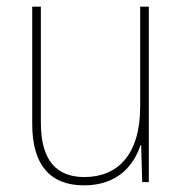

<svg xmlns="http://www.w3.org/2000/svg" viewBox="-20 -548 553 578"><path d="M428 -528H402V-227C402 -82 334 -15 234 -15C150 -15 103 -65 103 -179V-528H77V-174C77 -53 130 10 233 10C335 10 383 -51 403 -111H405L408 0H428Z"/></svg>

Font: Noto Sans Lao SemiCondensed Thin
Style: Regular
Weight: 100
Width: 4
Designer: Monotype Design Team
Foundry: Monotype Imaging Inc.
Version: Version 2.003